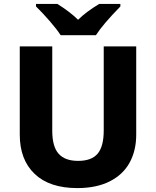

<svg xmlns="http://www.w3.org/2000/svg" viewBox="-20 -951 796 981"><path d="M676 -263Q676 -182 642.5 -120.5Q609 -59 541 -24.5Q473 10 375 10Q233 10 157 -62.5Q81 -135 81 -263V-714H247V-283Q247 -202 279.5 -165.5Q312 -129 379 -129Q448 -129 479 -166Q510 -203 510 -284V-714H676ZM595 -918Q505 -826 470 -771H290Q270 -802 233 -844.5Q196 -887 164 -918V-931H273Q337 -891 379 -850Q419 -890 487 -931H595Z"/></svg>

Font: Noto Sans UI ExtraBold
Style: Regular
Weight: 800
Designer: Monotype Design Team
Foundry: Monotype Imaging Inc.
Version: Version 1.001